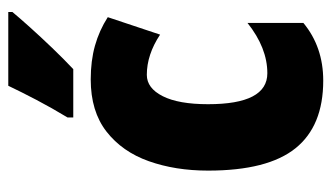

<svg xmlns="http://www.w3.org/2000/svg" viewBox="-192 -614 816 473"><g transform="rotate(-90 216.5 -378.0)"><path d="M253.9 9.8Q142.1 9.8 87.2 -58.6Q32.2 -127 32.2 -273.9Q32.2 -354.5 55.4 -419.9Q78.6 -485.4 128.4 -524.2Q178.2 -563 256.8 -563Q302.7 -563 340.1 -552.5Q377.4 -542 410.2 -521L367.2 -392.1Q317.9 -424.8 268.1 -424.8Q235.4 -424.8 215.6 -385.7Q195.8 -346.7 195.8 -273.9Q195.8 -127.9 272 -127.9Q334.5 -127.9 396 -176.8V-39.1Q336.9 9.8 253.9 9.8ZM422.9 -766.1V-755.9Q409.2 -739.3 385.5 -712.9Q361.8 -686.5 334.5 -658Q307.1 -629.4 282.2 -606H163.1V-620.1Q187 -659.7 206.3 -696.5Q225.6 -733.4 241.2 -766.1Z"/></g></svg>

Font: Open Sans Condensed ExtraBold
Style: Regular
Weight: 800
Width: 3
Designer: Monotype Design Team
Foundry: Monotype Imaging Inc.
Version: Version 3.000; ttfautohint (v1.8.4)